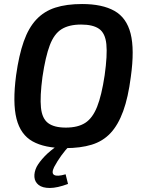

<svg xmlns="http://www.w3.org/2000/svg" viewBox="-20 -723 716 954"><path d="M388 -703Q488 -703 548.5 -669Q609 -635 629 -556Q649 -477 630 -341Q617 -239 592 -170.5Q567 -102 529 -61.5Q491 -21 435.5 -4Q380 13 304 13Q202 13 142 -20.5Q82 -54 62 -133Q42 -212 60 -349Q74 -449 98 -517Q122 -585 160.5 -626Q199 -667 254.5 -685Q310 -703 388 -703ZM383 -601Q323 -601 286 -578Q249 -555 227.5 -498.5Q206 -442 191 -341Q178 -243 183.5 -188.5Q189 -134 219 -111.5Q249 -89 307 -89Q367 -89 403.5 -112.5Q440 -136 462.5 -192.5Q485 -249 500 -349Q514 -449 508.5 -503.5Q503 -558 472.5 -579.5Q442 -601 383 -601ZM275 -6 328 -2Q305 22 285 49.5Q265 77 249 107Q234 138 249.5 146.5Q265 155 306 143L318 191Q264 211 227.5 211Q191 211 172 196Q153 181 151 157Q149 133 162 106Q175 82 201.5 54Q228 26 275 -6Z"/></svg>

Font: Exo 2 SemiBold
Style: Italic
Weight: 600
Italic angle: -8°
Designer: Natanael Gama
Foundry: Natanael Gama
Version: Version 2.010